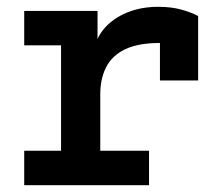

<svg xmlns="http://www.w3.org/2000/svg" viewBox="-20 -543 656 563"><path d="M51 0V-101H159V-410H51V-511H266V-398L260 -413Q269.5 -444.5 295.2 -469.5Q321 -494.5 359.2 -508.8Q397.5 -523 444 -523Q482.5 -523 512 -514.8Q541.5 -506.5 561 -496V-307H449V-462L498 -412Q483 -414.5 470.2 -415.8Q457.5 -417 449 -417Q386 -417 347.5 -398.8Q309 -380.5 291.5 -346.5Q274 -312.5 274 -266V-101H417V0Z"/></svg>

Font: Overpass Mono
Style: Bold
Weight: 700
Monospace: yes
Designer: Delve Withrington, Dave Bailey
Foundry: Delve Fonts LLC
Version: Version 4.000